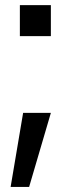

<svg xmlns="http://www.w3.org/2000/svg" viewBox="-20 -650 276 750"><path d="M57.6 -508.8V-629.9H178.7V-508.8ZM21.5 80.1 70.3 -209H178.7L93.8 80.1Z"/></svg>

Font: Min Sans Medium
Style: Regular
Weight: 500
Designer: Jinseong-Kim, NotoSansCJK, Nunito
Foundry: Jinseong-Kim
Version: Version 1.400;Glyphs 3.1.2 (3151)